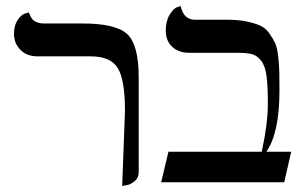

<svg xmlns="http://www.w3.org/2000/svg" viewBox="-20 -598 997 630"><path d="M380.9 12.2 390.1 -233.9Q390.1 -335.9 366.5 -374.5Q342.8 -413.1 277.8 -413.1H103Q67.9 -413.1 46.9 -434.6Q25.9 -456.1 25.9 -486.8Q25.9 -514.6 37.8 -532.2Q49.8 -549.8 62.5 -553.7L75.2 -557.1Q84 -521 124 -521H250Q359.9 -521 397.5 -486.1Q435.1 -451.2 435.1 -344.2V-33.2Q435.1 -14.2 421.6 -3.2Q408.2 7.8 394.5 9.8Z M726.6 -533.2Q762.7 -533.2 789.3 -527.6Q815.9 -522 833.7 -513.9Q851.6 -505.9 863.8 -488.5Q876 -471.2 882.8 -456.5Q889.6 -441.9 892.8 -412.4Q896 -382.8 896.5 -362.3Q897 -341.8 897 -301.8Q897 -161.6 854 -100.1H935.5L912.6 0H508.8L532.7 -100.1H838.9Q858.9 -192.9 858.9 -255.9Q858.9 -314.9 854.7 -347.9Q850.6 -380.9 837.2 -398.4Q823.7 -416 806.6 -420.4Q789.6 -424.8 755.9 -424.8H601.6Q565.4 -424.8 544.7 -444.8Q523.9 -464.8 523.9 -496.8Q523.9 -528.8 536.4 -549.3Q548.8 -569.8 560.5 -574.2L572.8 -578.1Q582.5 -533.2 619.6 -533.2Z"/></svg>

Font: Linux Biolinum O
Style: Bold
Weight: 700
Designer: Philipp H. Poll
Foundry: Philipp H. Poll
Version: Version 1.3.2